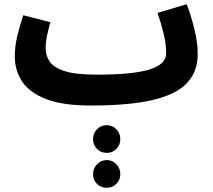

<svg xmlns="http://www.w3.org/2000/svg" viewBox="-20 -478 1006 908"><path d="M410 21Q275 21 196.5 -10Q118 -41 84 -93.5Q50 -146 50 -211Q50 -262 63.5 -315Q77 -368 90 -406L218 -373Q210 -344 203 -312Q196 -280 196 -250Q196 -214 215.5 -186Q235 -158 286.5 -141.5Q338 -125 436 -125Q609 -125 687.5 -149.5Q766 -174 766 -226Q766 -267 754.5 -316Q743 -365 725 -417L863 -458Q883 -406 899 -342Q915 -278 915 -222Q915 -140 865 -86Q815 -32 704 -5.5Q593 21 410 21ZM485 245Q457 245 438.5 226Q420 207 420 180Q420 153 438.5 133.5Q457 114 485 114Q512 114 530.5 133.5Q549 153 549 180Q549 207 530.5 226Q512 245 485 245ZM485 410Q457 410 438.5 391.5Q420 373 420 346Q420 319 438.5 299Q457 279 485 279Q512 279 530.5 299Q549 319 549 346Q549 373 530.5 391.5Q512 410 485 410Z"/></svg>

Font: Noto Sans Arabic Cond ExtBd
Style: Regular
Weight: 800
Width: 3
Designer: Monotype Design Team, Nadine Chahine, Nizar Qandah and Khaled Hosny
Foundry: Monotype Imaging Inc.
Version: Version 2.012; ttfautohint (v1.8.4.7-5d5b)